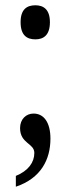

<svg xmlns="http://www.w3.org/2000/svg" viewBox="-20 -553 267 727"><path d="M114 -404C144 -404 169 -419 169 -469C169 -518 144 -533 114 -533C82 -533 58 -518 58 -469C58 -419 82 -404 114 -404ZM40 113V154C135 122 171 51 171 -28C171 -88 147 -123 107 -123C79 -123 56 -102 56 -68C56 -9 110 -11 110 26C110 62 87 94 40 113Z"/></svg>

Font: Noto Serif Ethiopic ExtraCondensed Medium
Style: Regular
Weight: 500
Width: 2
Designer: Monotype Design Team
Foundry: Monotype Imaging Inc.
Version: Version 2.102